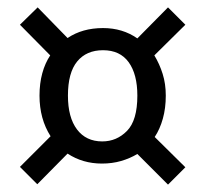

<svg xmlns="http://www.w3.org/2000/svg" viewBox="-20 -565 556 520"><path d="M81 -66 34 -113 117 -196Q87 -243 87 -306Q87 -339 94.5 -366.5Q102 -394 116 -415L34 -498L82 -545L163 -462Q203 -489 259 -489Q312 -489 352 -461L435 -545L482 -498L398 -415Q412 -392 420.5 -365Q429 -338 429 -306Q429 -272 421 -243.5Q413 -215 399 -194L482 -112L435 -65L352 -148Q332 -136 308 -129Q284 -122 256 -122Q204 -122 163 -149ZM352 -306Q352 -364 328.5 -396.5Q305 -429 259 -429Q214 -429 189 -398.5Q164 -368 164 -306Q164 -247 188.5 -214.5Q213 -182 257 -182Q296 -182 324 -210.5Q352 -239 352 -306Z"/></svg>

Font: Mukta Medium
Style: Regular
Weight: 500
Designer: Girish Dalvi and Yashodeep Gholap
Foundry: Ek Type
Version: Version 2.538;PS 1.002;hotconv 16.6.51;makeotf.lib2.5.65220;